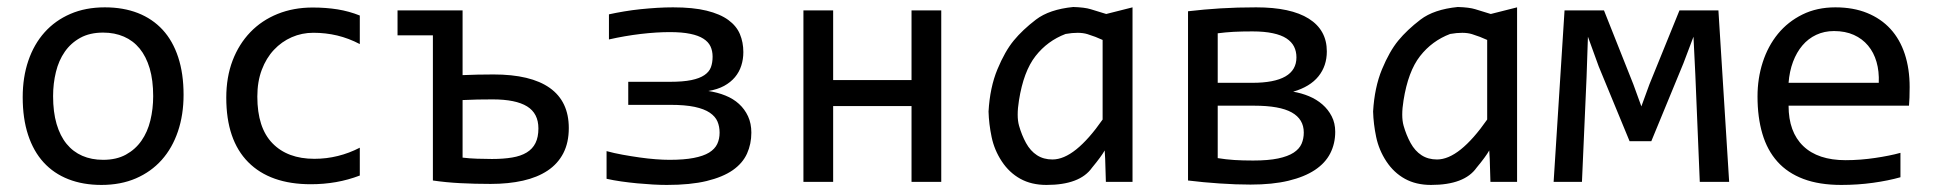

<svg xmlns="http://www.w3.org/2000/svg" viewBox="-20 -520 5538 549"><path d="M504.9 -249Q504.9 -191.9 488.8 -144.3Q472.7 -96.7 442.4 -62.7Q412.1 -28.8 368.7 -10Q325.2 8.8 270 8.8Q217.3 8.8 175.5 -7.6Q133.8 -23.9 104.7 -55.7Q75.7 -87.4 60.3 -134.3Q44.9 -181.2 44.9 -242.2Q44.9 -299.3 61 -346.4Q77.1 -393.6 107.4 -427.5Q137.7 -461.4 181.2 -480.2Q224.6 -499 279.8 -499Q332.5 -499 374.3 -482.7Q416 -466.3 445.1 -434.8Q474.1 -403.3 489.5 -356.4Q504.9 -309.6 504.9 -249ZM418 -245.1Q418 -290.5 408 -324.5Q397.9 -358.4 379.4 -381.1Q360.8 -403.8 334.2 -415.3Q307.6 -426.8 274.9 -426.8Q236.8 -426.8 209.7 -411.9Q182.6 -397 165.3 -372.1Q147.9 -347.2 139.9 -314.2Q131.8 -281.2 131.8 -245.1Q131.8 -199.7 141.8 -165.5Q151.9 -131.3 170.4 -108.6Q189 -85.9 215.3 -74.5Q241.7 -63 274.9 -63Q313 -63 340.1 -77.9Q367.2 -92.8 384.5 -117.7Q401.9 -142.6 409.9 -175.5Q418 -208.5 418 -245.1Z M1008.8 -18.1Q975.6 -5.4 940.7 0.7Q905.8 6.8 868.7 6.8Q752.4 6.8 689.7 -56.4Q627 -119.6 627 -240.7Q627 -299.3 645 -346.7Q663.1 -394 695.8 -428Q728.5 -461.9 773.9 -480.2Q819.3 -498.5 874 -498.5Q912.1 -498.5 945.3 -493.2Q978.5 -487.8 1008.8 -475.6V-394Q977.1 -410.6 944.1 -418.5Q911.1 -426.3 876 -426.3Q843.3 -426.3 814.2 -413.6Q785.2 -400.9 763.2 -377.4Q741.2 -354 728.5 -320.3Q715.8 -286.6 715.8 -243.7Q715.8 -154.8 759 -110.4Q802.2 -65.9 878.9 -65.9Q913.6 -65.9 946 -74Q978.5 -82 1008.8 -97.7Z M1519.5 -152.8Q1519.5 -195.8 1487.1 -215.8Q1454.6 -235.8 1388.7 -235.8Q1367.7 -235.8 1345 -235.4Q1322.3 -234.9 1302.7 -233.9V-69.3Q1322.3 -66.9 1344.2 -66.2Q1366.2 -65.4 1386.7 -65.4Q1419.4 -65.4 1444.3 -69.6Q1469.2 -73.7 1486.1 -84Q1502.9 -94.2 1511.2 -111.1Q1519.5 -127.9 1519.5 -152.8ZM1302.7 -305.2Q1322.3 -306.2 1345.2 -306.6Q1368.2 -307.1 1391.1 -307.1Q1497.6 -307.1 1552 -268.6Q1606.4 -230 1606.4 -153.8Q1606.4 -112.3 1590.8 -82Q1575.2 -51.8 1545.9 -32.2Q1516.6 -12.7 1475.3 -3.4Q1434.1 5.9 1382.8 5.9Q1337.4 5.9 1295.7 3.7Q1253.9 1.5 1217.8 -3.9V-418.9H1116.7V-490.2H1302.7Z M1714.4 -87.9Q1735.8 -82 1760.3 -77.6Q1784.7 -73.2 1808.6 -69.8Q1832.5 -66.4 1854.7 -64.7Q1877 -63 1894.5 -63Q1936 -63 1963.6 -68.4Q1991.2 -73.7 2007.6 -83.7Q2023.9 -93.8 2030.8 -108.2Q2037.6 -122.6 2037.6 -140.6Q2037.6 -158.2 2031.5 -172.6Q2025.4 -187 2009.5 -197.8Q1993.7 -208.5 1966.3 -214.4Q1939 -220.2 1896.5 -220.2H1776.4V-286.1H1896Q1933.1 -286.1 1956.8 -291Q1980.5 -295.9 1994.1 -305.2Q2007.8 -314.5 2012.7 -327.6Q2017.6 -340.8 2017.6 -357.9Q2017.6 -374.5 2011.5 -387.5Q2005.4 -400.4 1991.2 -409.4Q1977.1 -418.5 1953.6 -423.3Q1930.2 -428.2 1895.5 -428.2Q1857.4 -428.2 1812 -422.9Q1766.6 -417.5 1721.2 -407.2V-479Q1741.2 -483.4 1764.4 -487.3Q1787.6 -491.2 1811.5 -493.7Q1835.4 -496.1 1859.1 -497.6Q1882.8 -499 1904.3 -499Q1961.9 -499 2000.5 -489.5Q2039.1 -480 2062.5 -462.9Q2085.9 -445.8 2095.7 -422.4Q2105.5 -398.9 2105.5 -371.1Q2105.5 -350.6 2099.6 -332.3Q2093.8 -314 2081.5 -299.3Q2069.3 -284.7 2050.5 -274.4Q2031.7 -264.2 2005.4 -259.8Q2031.7 -255.9 2054.2 -246.8Q2076.7 -237.8 2093 -222.9Q2109.4 -208 2118.9 -187.5Q2128.4 -167 2128.4 -140.6Q2128.4 -108.4 2116 -80.8Q2103.5 -53.2 2075.2 -33.4Q2046.9 -13.7 2000.5 -2.4Q1954.1 8.8 1886.7 8.8Q1868.7 8.8 1846.9 7.6Q1825.2 6.3 1802 4.2Q1778.8 2 1756.3 -1.2Q1733.9 -4.4 1714.4 -8.8Z M2671.4 0H2586.4V-216.8H2362.3V0H2277.3V-490.2H2362.3V-291H2586.4V-490.2H2671.4Z M2893.6 -232.9Q2886.2 -187.5 2893.8 -160.6Q2901.4 -133.8 2913.8 -111.1Q2926.3 -88.4 2945.1 -76.2Q2963.9 -64 2989.3 -64Q3021.5 -64 3057.4 -92.8Q3093.3 -121.6 3132.8 -178.2V-405.8Q3113.3 -415 3089.4 -422.4Q3065.4 -429.7 3026.9 -422.9Q2975.1 -403.3 2940.9 -359.6Q2906.7 -315.9 2893.6 -232.9ZM3138.7 -89.8Q3128.9 -72.3 3102.5 -40.5Q3067.9 8.8 2972.2 8.8Q2929.2 8.8 2897.5 -8.8Q2865.7 -26.4 2844.5 -58.6Q2823.2 -90.8 2815.4 -128.2Q2807.6 -165.5 2806.6 -201.2Q2810.5 -270 2832 -321.8Q2853.5 -373.5 2878.7 -404.1Q2903.8 -434.6 2942.1 -463.9Q2980.5 -493.2 3048.8 -500Q3081.5 -499 3098.6 -493.7Q3115.7 -488.3 3143.1 -480L3218.3 -499V0H3142.1L3140.1 -65.9Z M3797.9 -143.1Q3797.9 -109.4 3783.7 -81.5Q3769.5 -53.7 3739.7 -33.9Q3710 -14.2 3664.3 -3.2Q3618.7 7.8 3555.7 7.8Q3514.2 7.8 3467.3 4.6Q3420.4 1.5 3377 -3.9V-487.8Q3422.9 -493.2 3470 -496.1Q3517.1 -499 3571.8 -499Q3670.9 -499 3722.4 -466.6Q3773.9 -434.1 3773.9 -373Q3773.9 -331.5 3750 -301.8Q3726.1 -272 3677.7 -257.8Q3701.2 -253.9 3722.9 -244.9Q3744.6 -235.8 3761.2 -221.4Q3777.8 -207 3787.8 -187.5Q3797.9 -168 3797.9 -143.1ZM3687 -356Q3687 -373 3680.2 -386.7Q3673.3 -400.4 3658.4 -410.2Q3643.6 -419.9 3619.4 -425Q3595.2 -430.2 3561 -430.2Q3530.3 -430.2 3507.3 -429Q3484.4 -427.7 3461.9 -424.8V-283.2H3560.5Q3687 -283.2 3687 -356ZM3708 -141.1Q3708 -179.2 3673.6 -198.5Q3639.2 -217.8 3566.4 -217.8H3461.9V-67.9Q3485.8 -64 3509.3 -62.5Q3532.7 -61 3563 -61Q3606.4 -61 3634.5 -66.9Q3662.6 -72.8 3679 -83.5Q3695.3 -94.2 3701.7 -108.9Q3708 -123.5 3708 -141.1Z M3993.2 -232.9Q3985.8 -187.5 3993.4 -160.6Q4001 -133.8 4013.4 -111.1Q4025.9 -88.4 4044.7 -76.2Q4063.5 -64 4088.9 -64Q4121.1 -64 4157 -92.8Q4192.9 -121.6 4232.4 -178.2V-405.8Q4212.9 -415 4189 -422.4Q4165 -429.7 4126.5 -422.9Q4074.7 -403.3 4040.5 -359.6Q4006.3 -315.9 3993.2 -232.9ZM4238.3 -89.8Q4228.5 -72.3 4202.1 -40.5Q4167.5 8.8 4071.8 8.8Q4028.8 8.8 3997.1 -8.8Q3965.3 -26.4 3944.1 -58.6Q3922.9 -90.8 3915 -128.2Q3907.2 -165.5 3906.2 -201.2Q3910.2 -270 3931.6 -321.8Q3953.1 -373.5 3978.3 -404.1Q4003.4 -434.6 4041.7 -463.9Q4080.1 -493.2 4148.4 -500Q4181.2 -499 4198.2 -493.7Q4215.3 -488.3 4242.7 -480L4317.9 -499V0H4241.7L4239.7 -65.9Z M4924.3 0H4840.3L4827.6 -306.2L4822.3 -415L4793.5 -338.9L4701.7 -116.2H4639.6L4551.3 -330.1L4520.5 -415L4516.6 -299.8L4503.4 0H4422.4L4453.6 -490.2H4566.4L4650.4 -278.8L4673.3 -215.8L4696.3 -278.8L4782.2 -490.2H4893.6Z M5440.4 -271Q5440.4 -252.9 5439.9 -240.7Q5439.5 -228.5 5438.5 -217.8H5094.2Q5094.2 -142.6 5136.2 -102.3Q5178.2 -62 5257.3 -62Q5278.8 -62 5300.3 -63.7Q5321.8 -65.4 5341.8 -68.4Q5361.8 -71.3 5380.1 -75Q5398.4 -78.6 5414.1 -83V-13.2Q5379.4 -3.4 5335.7 2.7Q5292 8.8 5245.1 8.8Q5182.1 8.8 5136.7 -8.3Q5091.3 -25.4 5062.3 -57.9Q5033.2 -90.3 5019.3 -137.5Q5005.4 -184.6 5005.4 -244.1Q5005.4 -295.9 5020.3 -342Q5035.2 -388.2 5063.7 -423.1Q5092.3 -458 5133.8 -478.5Q5175.3 -499 5228 -499Q5279.3 -499 5318.8 -482.9Q5358.4 -466.8 5385.5 -437.3Q5412.6 -407.7 5426.5 -365.5Q5440.4 -323.2 5440.4 -271ZM5352.1 -283.2Q5353.5 -315.9 5345.7 -343Q5337.9 -370.1 5321.5 -389.6Q5305.2 -409.2 5280.8 -420.2Q5256.3 -431.2 5224.1 -431.2Q5196.3 -431.2 5173.3 -420.4Q5150.4 -409.7 5133.8 -390.1Q5117.2 -370.6 5106.9 -343.3Q5096.7 -315.9 5094.2 -283.2Z"/></svg>

Font: Code New Roman
Style: Regular
Weight: 400
Monospace: yes
Designer: Sam Radian
Foundry: Code New Roman
Version: Version 2.00 November 29, 2014